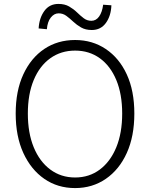

<svg xmlns="http://www.w3.org/2000/svg" viewBox="-20 -946 766 979"><path d="M363 13Q274 13 206 -34Q138 -81 99 -166Q60 -251 60 -367Q60 -483 99 -567Q138 -651 206 -696.5Q274 -742 363 -742Q451 -742 519.5 -696Q588 -650 626.5 -566.5Q665 -483 665 -367Q665 -251 626.5 -166Q588 -81 519.5 -34Q451 13 363 13ZM363 -41Q435 -41 489 -81.5Q543 -122 573 -195Q603 -268 603 -367Q603 -466 573 -538Q543 -610 489 -649Q435 -688 363 -688Q291 -688 236.5 -649Q182 -610 152 -538Q122 -466 122 -367Q122 -268 152 -195Q182 -122 236.5 -81.5Q291 -41 363 -41ZM448 -793Q416 -793 393.5 -806Q371 -819 353.5 -835.5Q336 -852 318.5 -865Q301 -878 279 -878Q256 -878 239 -856.5Q222 -835 219 -797L177 -801Q180 -854 206 -890Q232 -926 278 -926Q310 -926 332.5 -913Q355 -900 372.5 -883Q390 -866 407 -853Q424 -840 446 -840Q470 -840 485.5 -862Q501 -884 506 -922L548 -919Q546 -865 520 -829Q494 -793 448 -793Z"/></svg>

Font: Noto Sans TC Thin Light
Style: Regular
Weight: 300
Version: Version 2.004-H2;hotconv 1.0.118;makeotfexe 2.5.65603